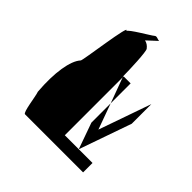

<svg xmlns="http://www.w3.org/2000/svg" viewBox="-72 -1087 1225 1225"><g transform="rotate(-45 540.5 -474.0)"><path d="M138 -188H223V-312L577 -188H754L400 -312L574 -375H400L223 -312V-438H745L754 -441C806 -441 971 -447 983 -459C999 -471 1009 -486 1013 -504L1074 -438C1074 -454 1088 -469 1076 -482C1064 -494 987 -631 970 -631C1035 -644 632 -695 632 -704C584 -748 460 -769 298 -756C265 -744 138 -730 138 -712ZM574 -375H754V-438H745Z"/></g></svg>

Font: bitstorm
Style: maxext
Weight: 400
Version: Version 0.2